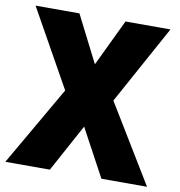

<svg xmlns="http://www.w3.org/2000/svg" viewBox="-80 -788 809 862"><g transform="rotate(10 324.5 -357.0)"><path d="M647 0H439L322 -217L204 0H1L210 -362L13 -714H213L321 -501L423 -714H628L431 -355Z"/></g></svg>

Font: Noto Sans Malayalam SemiCondensed Black
Style: Regular
Weight: 900
Width: 4
Designer: Jelle Bosma - Monotype Design Team
Foundry: Monotype Imaging Inc.
Version: Version 2.104; ttfautohint (v1.8.4.7-5d5b)